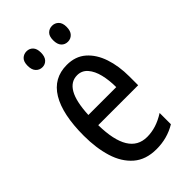

<svg xmlns="http://www.w3.org/2000/svg" viewBox="-224 -853 867 867"><g transform="rotate(-45 209.0 -420.0)"><path d="M215 -612Q270 -612 306 -580.5Q342 -549 360 -495.5Q378 -442 378 -375V-319H123Q126 -125 242 -125Q271 -125 299.5 -134Q328 -143 358 -162V-90Q302 -56 233 -56Q165 -56 123 -92.5Q81 -129 62 -191Q43 -253 43 -331Q43 -468 86.5 -540Q130 -612 215 -612ZM215 -546Q174 -546 151 -506Q128 -466 124 -383H302Q302 -427 293 -464Q284 -501 264.5 -523.5Q245 -546 215 -546ZM87 -734Q87 -760 99.5 -772Q112 -784 130 -784Q148 -784 160 -771.5Q172 -759 172 -734Q172 -708 160 -695Q148 -682 130 -682Q112 -682 99.5 -695Q87 -708 87 -734ZM250 -734Q250 -760 262.5 -772Q275 -784 293 -784Q311 -784 323.5 -771.5Q336 -759 336 -734Q336 -708 323.5 -695Q311 -682 293 -682Q274 -682 262 -695Q250 -708 250 -734Z"/></g></svg>

Font: Noto Sans Malayalam UI ExtraCondensed
Style: Regular
Weight: 400
Width: 2
Designer: Jelle Bosma - Monotype Design Team
Foundry: Monotype Imaging Inc.
Version: Version 2.104; ttfautohint (v1.8.4.7-5d5b)